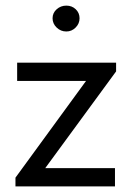

<svg xmlns="http://www.w3.org/2000/svg" viewBox="-20 -663 463 683"><path d="M389 0H35V-31L286 -375H41V-440H393V-409L141 -65H389ZM167 -598Q167 -617 181.5 -630Q196 -643 216 -643Q236 -643 249.5 -630Q263 -617 263 -598Q263 -579 249 -565Q235 -551 216 -551Q196 -551 181.5 -565Q167 -579 167 -598Z"/></svg>

Font: Tilda Sans
Style: Regular
Weight: 400
Designer: ParaType Ltd
Foundry: ParaType Ltd
Version: Version 1.002W